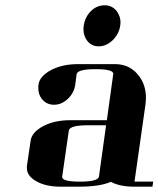

<svg xmlns="http://www.w3.org/2000/svg" viewBox="-20 -702 596 722"><path d="M81.1 -69.8V-77.1L95.2 -172.9Q99.6 -205.1 143.1 -228Q185.1 -250 244.1 -250H381.8L405.8 -422.9Q408.7 -441.9 339.8 -441.9Q271 -441.9 268.1 -422.9L263.2 -384.8Q258.8 -352.5 234.9 -330.1Q211.4 -308.1 183.1 -308.1Q154.8 -308.1 137.2 -330.1Q124 -346.7 124 -371.1Q124 -379.9 125 -384.8Q129.4 -416 172.9 -439Q214.8 -460.9 273.9 -460.9H412.1Q469.7 -460.9 502.9 -416Q528.8 -381.8 528.8 -334Q528.8 -325.7 526.9 -308.1L485.8 -19H556.2L553.2 0H483.9Q431.2 0 397 -18.1Q354.5 0 276.9 0H208Q149.9 0 113.8 -22Q81.1 -41.5 81.1 -69.8ZM213.9 -38.1Q210.9 -19 279.8 -19Q349.1 -19 352.1 -38.1L378.9 -231H310.1Q241.7 -231 238.8 -210.9ZM293.9 -591.8Q293.9 -600.1 294.9 -605Q299.3 -637.7 321.8 -660.2Q343.8 -682.1 374 -682.1Q401.4 -682.1 418.9 -660.2Q433.1 -640.6 433.1 -619.1Q433.1 -610.8 432.1 -606Q427.7 -574.7 403.8 -550.8Q379.4 -527.8 352.1 -527.8H351.1Q323.2 -527.8 307.1 -549.8Q293.9 -567.9 293.9 -591.8Z"/></svg>

Font: Hjet
Style: Italic
Weight: 400
Designer: T. Christopher White
Version: Version 1.2